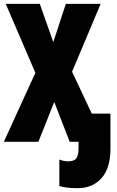

<svg xmlns="http://www.w3.org/2000/svg" viewBox="-22 -734 604 994"><path d="M379.9 240.2Q347.7 240.2 324.2 237.1Q300.8 233.9 285.2 229V91.8Q306.6 101.1 332 101.1Q362.8 101.1 373.8 84.7Q384.8 68.4 384.8 30.8V0H338.9L258.8 -206.1L176.8 0H-2L161.1 -356.9L7.8 -713.9H184.1L253.9 -516.1L318.8 -713.9H499L351.1 -362.8L453.1 -146H549.8V35.2Q549.8 136.7 503.4 188.5Q457 240.2 379.9 240.2Z"/></svg>

Font: Open Sans Condensed ExtraBold
Style: Regular
Weight: 800
Width: 3
Designer: Monotype Design Team
Foundry: Monotype Imaging Inc.
Version: Version 3.000; ttfautohint (v1.8.4)